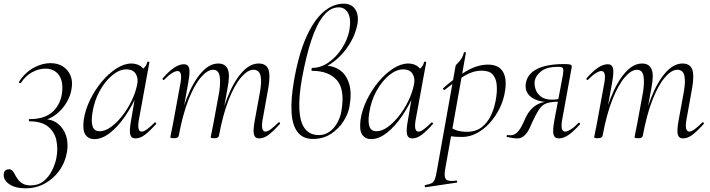

<svg xmlns="http://www.w3.org/2000/svg" viewBox="-70 -745 3869 1046"><path d="M269 -248Q274 -306 249 -338.5Q224 -371 177 -371Q140 -371 104 -351Q68 -331 43 -292Q42 -291 37 -293.5Q32 -296 33 -298Q65 -349 112 -375Q159 -401 205 -401Q244 -401 272 -383.5Q300 -366 313.5 -335Q327 -304 320 -262Q315 -225 293.5 -188Q272 -151 238.5 -124Q205 -97 164 -88L167 -96Q214 -96 245.5 -71Q277 -46 290 -5.5Q303 35 295 82Q285 141 252 186Q219 231 172 256Q125 281 70 281Q11 281 -22 256.5Q-55 232 -49 199Q-47 188 -39.5 182.5Q-32 177 -20 177Q-9 177 -1.5 186Q6 195 12.5 208Q19 221 29 234Q39 247 55 256Q71 265 98 265Q139 265 167 242.5Q195 220 212.5 185.5Q230 151 237 117Q247 65 237 19Q227 -27 191.5 -55.5Q156 -84 91 -84Q88 -84 87 -90Q86 -96 91 -96Q176 -96 219.5 -138.5Q263 -181 269 -248Z M444 13Q412 13 395.5 -11Q379 -35 386 -91Q394 -146 420.5 -200.5Q447 -255 484.5 -300Q522 -345 564.5 -372Q607 -399 646 -399Q664 -399 681 -392.5Q698 -386 710 -371Q722 -356 724 -332L686 -357Q697 -359 713 -373.5Q729 -388 732 -407Q734 -410 739.5 -409Q745 -408 744 -406L686 -89Q676 -28 702 -28Q714 -28 732 -41.5Q750 -55 772 -77Q775 -80 779 -76Q783 -72 780 -69Q747 -32 720.5 -11.5Q694 9 668 9Q645 9 639.5 -12.5Q634 -34 644 -89L668 -229L684 -246Q653 -172 612.5 -113Q572 -54 528.5 -20.5Q485 13 444 13ZM473 -30Q502 -30 533.5 -52.5Q565 -75 594.5 -112Q624 -149 646 -194Q668 -239 677 -283Q685 -318 669.5 -343Q654 -368 615 -367Q579 -366 540.5 -334Q502 -302 472.5 -248.5Q443 -195 433 -127Q426 -80 435 -55Q444 -30 473 -30Z M1342 9Q1319 9 1313.5 -12.5Q1308 -34 1318 -89L1347 -248Q1357 -307 1348.5 -336Q1340 -365 1311 -365Q1279 -365 1243 -323Q1207 -281 1175.5 -200.5Q1144 -120 1123 -6L1113 -7Q1133 -123 1168 -211.5Q1203 -300 1247 -349.5Q1291 -399 1339 -399Q1379 -399 1391.5 -368.5Q1404 -338 1392 -267L1360 -89Q1355 -58 1359.5 -43Q1364 -28 1376 -28Q1388 -28 1406 -41.5Q1424 -55 1446 -77Q1450 -81 1454 -77Q1458 -73 1454 -69Q1421 -32 1394.5 -11.5Q1368 9 1342 9ZM878 8Q865 8 861.5 6.5Q858 5 858 2Q858 -1 863 -23.5Q868 -46 872 -68L914 -297Q924 -358 897 -358Q885 -358 866 -346Q847 -334 825 -311Q822 -307 817.5 -311.5Q813 -316 817 -319Q850 -357 878.5 -376Q907 -395 932 -395Q955 -395 960.5 -373.5Q966 -352 956 -297L904 -6Q901 8 878 8ZM1098 8Q1085 8 1081.5 6.5Q1078 5 1078 2Q1078 -1 1083.5 -26.5Q1089 -52 1093 -74L1125 -248Q1133 -307 1125.5 -336Q1118 -365 1091 -365Q1060 -365 1024 -323Q988 -281 956.5 -200.5Q925 -120 904 -6L893 -7Q913 -123 948 -211.5Q983 -300 1027 -349.5Q1071 -399 1119 -399Q1157 -399 1170.5 -368.5Q1184 -338 1170 -267L1123 -6Q1121 8 1098 8Z M1665 -365 1700 -387Q1749 -387 1783.5 -361.5Q1818 -336 1832.5 -287Q1847 -238 1834 -165Q1827 -124 1800.5 -83Q1774 -42 1732 -15Q1690 12 1634 12Q1581 12 1552 -24.5Q1523 -61 1518.5 -131.5Q1514 -202 1531 -302Q1556 -447 1597.5 -540.5Q1639 -634 1691.5 -679.5Q1744 -725 1802 -725Q1845 -725 1865.5 -694Q1886 -663 1877 -612Q1868 -567 1846.5 -526.5Q1825 -486 1795.5 -453Q1766 -420 1732 -397.5Q1698 -375 1665 -365ZM1668 -9Q1699 -9 1724.5 -27Q1750 -45 1767 -75Q1784 -105 1790 -140Q1810 -257 1765.5 -308Q1721 -359 1631 -359Q1626 -359 1627 -367Q1628 -375 1630 -375Q1677 -375 1719.5 -404.5Q1762 -434 1792.5 -481Q1823 -528 1833 -578Q1844 -640 1827 -672.5Q1810 -705 1775 -705Q1730 -705 1693 -660Q1656 -615 1627 -528.5Q1598 -442 1575 -317Q1557 -215 1561 -146.5Q1565 -78 1591.5 -43.5Q1618 -9 1668 -9Z M1952 13Q1920 13 1903.5 -11Q1887 -35 1894 -91Q1902 -146 1928.5 -200.5Q1955 -255 1992.5 -300Q2030 -345 2072.5 -372Q2115 -399 2154 -399Q2172 -399 2189 -392.5Q2206 -386 2218 -371Q2230 -356 2232 -332L2194 -357Q2205 -359 2221 -373.5Q2237 -388 2240 -407Q2242 -410 2247.5 -409Q2253 -408 2252 -406L2194 -89Q2184 -28 2210 -28Q2222 -28 2240 -41.5Q2258 -55 2280 -77Q2283 -80 2287 -76Q2291 -72 2288 -69Q2255 -32 2228.5 -11.5Q2202 9 2176 9Q2153 9 2147.5 -12.5Q2142 -34 2152 -89L2176 -229L2192 -246Q2161 -172 2120.5 -113Q2080 -54 2036.5 -20.5Q1993 13 1952 13ZM1981 -30Q2010 -30 2041.5 -52.5Q2073 -75 2102.5 -112Q2132 -149 2154 -194Q2176 -239 2185 -283Q2193 -318 2177.5 -343Q2162 -368 2123 -367Q2087 -366 2048.5 -334Q2010 -302 1980.5 -248.5Q1951 -195 1941 -127Q1934 -80 1943 -55Q1952 -30 1981 -30Z M2249 275Q2245 276 2244 270Q2243 264 2247 263Q2270 259 2281.5 253Q2293 247 2299 231.5Q2305 216 2310 185L2412 -386Q2412 -389 2418 -395Q2424 -401 2432 -410Q2440 -419 2447 -431Q2454 -443 2457 -458Q2458 -462 2463.5 -461Q2469 -460 2468 -456L2355 178Q2348 219 2360 232Q2372 245 2415 239Q2419 237 2420.5 243Q2422 249 2417 250ZM2449 1Q2409 1 2392 -2Q2375 -5 2361 -8L2371 -58Q2390 -45 2414.5 -36Q2439 -27 2475 -27Q2522 -27 2554.5 -52Q2587 -77 2607 -121Q2627 -165 2634 -220Q2639 -255 2635.5 -287Q2632 -319 2614 -339.5Q2596 -360 2554 -360Q2507 -360 2460.5 -332Q2414 -304 2352 -255Q2349 -254 2345 -258.5Q2341 -263 2344 -264Q2403 -317 2466 -355Q2529 -393 2589 -393Q2644 -393 2668 -357Q2692 -321 2682 -253Q2675 -202 2652.5 -156Q2630 -110 2597.5 -74.5Q2565 -39 2526.5 -19Q2488 1 2449 1Z M2748 9Q2737 9 2723 7Q2709 5 2692 1Q2689 0 2690.5 -5.5Q2692 -11 2696 -9Q2700 -8 2709 -8Q2730 -8 2744.5 -21Q2759 -34 2770.5 -55.5Q2782 -77 2793 -103Q2809 -136 2829.5 -155.5Q2850 -175 2874.5 -183.5Q2899 -192 2926 -192L2931 -188Q2884 -188 2851 -201Q2818 -214 2803.5 -238Q2789 -262 2795 -294Q2802 -330 2829.5 -352.5Q2857 -375 2901 -385.5Q2945 -396 2999 -396Q3021 -396 3031 -394.5Q3041 -393 3043.5 -388.5Q3046 -384 3044 -375L2992 -89Q2982 -28 3009 -28Q3020 -28 3039.5 -40Q3059 -52 3081 -75Q3084 -79 3088 -74.5Q3092 -70 3089 -67Q3055 -29 3027.5 -10Q3000 9 2974 9Q2951 9 2945.5 -12.5Q2940 -34 2950 -89L2992 -312Q2999 -345 2999 -359.5Q2999 -374 2992.5 -377.5Q2986 -381 2971 -381Q2909 -381 2878.5 -357Q2848 -333 2843 -304Q2840 -285 2847 -261Q2854 -237 2876 -219.5Q2898 -202 2938 -202Q2960 -202 2985 -208L2979 -191Q2934 -191 2909.5 -183Q2885 -175 2868.5 -151Q2852 -127 2829 -78Q2822 -60 2811.5 -39.5Q2801 -19 2785.5 -5Q2770 9 2748 9Z M3651 9Q3628 9 3622.5 -12.5Q3617 -34 3627 -89L3656 -248Q3666 -307 3657.5 -336Q3649 -365 3620 -365Q3588 -365 3552 -323Q3516 -281 3484.5 -200.5Q3453 -120 3432 -6L3422 -7Q3442 -123 3477 -211.5Q3512 -300 3556 -349.5Q3600 -399 3648 -399Q3688 -399 3700.5 -368.5Q3713 -338 3701 -267L3669 -89Q3664 -58 3668.5 -43Q3673 -28 3685 -28Q3697 -28 3715 -41.5Q3733 -55 3755 -77Q3759 -81 3763 -77Q3767 -73 3763 -69Q3730 -32 3703.5 -11.5Q3677 9 3651 9ZM3187 8Q3174 8 3170.5 6.5Q3167 5 3167 2Q3167 -1 3172 -23.5Q3177 -46 3181 -68L3223 -297Q3233 -358 3206 -358Q3194 -358 3175 -346Q3156 -334 3134 -311Q3131 -307 3126.5 -311.5Q3122 -316 3126 -319Q3159 -357 3187.5 -376Q3216 -395 3241 -395Q3264 -395 3269.5 -373.5Q3275 -352 3265 -297L3213 -6Q3210 8 3187 8ZM3407 8Q3394 8 3390.5 6.5Q3387 5 3387 2Q3387 -1 3392.5 -26.5Q3398 -52 3402 -74L3434 -248Q3442 -307 3434.5 -336Q3427 -365 3400 -365Q3369 -365 3333 -323Q3297 -281 3265.5 -200.5Q3234 -120 3213 -6L3202 -7Q3222 -123 3257 -211.5Q3292 -300 3336 -349.5Q3380 -399 3428 -399Q3466 -399 3479.5 -368.5Q3493 -338 3479 -267L3432 -6Q3430 8 3407 8Z"/></svg>

Font: Cormorant Infant Light
Style: Italic
Weight: 300
Italic angle: -10°
Designer: Christian Thalmann (Catharsis Fonts)
Foundry: Catharsis Fonts
Version: Version 4.001